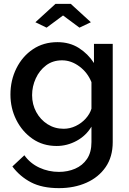

<svg xmlns="http://www.w3.org/2000/svg" viewBox="-20 -750 669 993"><path d="M273 5Q202 5 148.5 -32Q95 -69 64.5 -129.5Q34 -190 34 -261Q34 -335 65 -397Q96 -459 150.5 -495.5Q205 -532 277 -532Q340 -532 387.5 -502Q435 -472 466 -424V-523H563V-15Q563 61 526.5 114Q490 167 427 195Q364 223 285 223Q198 223 140.5 193Q83 163 44 111L106 53Q136 95 183.5 117Q231 139 285 139Q330 139 368.5 122.5Q407 106 430 72Q453 38 453 -15V-95Q425 -48 376 -21.5Q327 5 273 5ZM309 -84Q342 -84 372 -98.5Q402 -113 423.5 -137Q445 -161 453 -188V-325Q433 -375 390.5 -406.5Q348 -438 301 -438Q253 -438 218.5 -412Q184 -386 165 -344.5Q146 -303 146 -258Q146 -210 167.5 -170.5Q189 -131 226 -107.5Q263 -84 309 -84ZM163 -635 267 -730H346L450 -635L391 -607L306 -670L221 -607Z"/></svg>

Font: Raleway SemiBold
Style: Regular
Weight: 600
Designer: Matt McInerney, Pablo Impallari, Rodrigo Fuenzalida
Foundry: Matt McInerney, Pablo Impallari, Rodrigo Fuenzalida
Version: Version 4.026